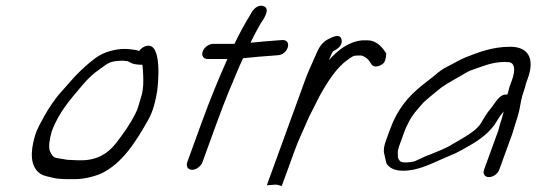

<svg xmlns="http://www.w3.org/2000/svg" viewBox="-20 -601 1836 657"><path d="M438.4 -430.9 421.9 -432.9C388.1 -436.4 348.6 -427 322.3 -412.3C300.3 -400 273.7 -376.2 254.5 -357.7C233.5 -338.4 207.7 -306.2 190.5 -287.8C171.4 -268 144.8 -228.2 131 -202.7C121 -184.3 106.9 -160.6 99.8 -136.7C82.9 -80 83.2 -30.7 117.8 -6.6C130.1 1.9 149.2 3.9 162.7 7.6C181.4 12.8 210.8 12 235.7 12C268.1 12 300.4 3.3 322 -5.3C398.3 -39.3 446.9 -119.5 487.3 -191C505.3 -222.9 513 -260.2 517.6 -288C521 -311.1 536.2 -456.4 481.5 -444C471.6 -441.8 462.1 -435.2 456 -426.5C452.6 -428.1 444.1 -430.4 438.4 -430.9ZM453.6 -238 453.5 -237.6C451.2 -229.8 447.7 -220.8 443.6 -212.8C424.8 -174.9 401.9 -143.4 376 -109.8C349.5 -76.4 312.9 -52.5 257.9 -52.5C246.5 -52.5 235.7 -52.8 225.4 -53.5H224.8C214 -53.5 205.3 -54.5 198.2 -56.2L173.7 -60.3C160.6 -63.1 157.2 -70.9 150.3 -84.6C146 -100.3 149.1 -123.2 157.1 -151.5C182.2 -219.1 222.6 -262.7 262.8 -310.5C283.1 -334 297.6 -347.9 324.7 -366.9C350.1 -384.9 354.9 -390.2 384.5 -392.6C400.2 -393.8 397.9 -393.7 415.8 -391.7C418.2 -391.4 417.1 -391.8 419.5 -390.5C432.8 -381.6 447.3 -379.5 463.6 -379.5H467.2C469.6 -362.2 470.9 -329.7 470.1 -311.7C469.5 -300 467.4 -281.4 462.2 -267L462 -266.4C458.1 -252.2 454.9 -241.5 453.6 -238Z M690.7 -399H758.1C727.9 -331.8 698.3 -259 671.5 -185.5L620.9 -46.5C615.8 -32.4 622.4 -20 637.3 -20C652.2 -20 667.8 -32.4 672.9 -46.5L723.5 -185.5C735.7 -218.9 749.1 -253.8 762 -285.8C779.4 -325.1 793.5 -363.9 811.8 -401.7C847.2 -405.6 882.5 -408.6 918 -411L930.5 -412C965.6 -413.6 980.7 -464 947.4 -464H946.9L932.1 -463C900.1 -460.6 871 -458.4 837.2 -454.8C844.9 -470.8 852.5 -486.1 860.1 -499.5L872.5 -521.6C876.2 -527.3 911.9 -574.3 878.6 -580.8C855.4 -585.3 840.9 -559.7 836.6 -550.7C818.2 -520.7 800.2 -488.6 782.4 -451H709.7C695.5 -451 679.1 -439.9 673.7 -425C668.3 -410.1 676.6 -399 690.7 -399Z M1105.2 -395.2 1114.5 -416.4C1116.6 -420.8 1118.6 -424.3 1119.4 -425.6C1129.4 -430 1152.8 -443 1149 -464.5C1144.9 -487.9 1117.5 -474.6 1107.8 -469.2C1086.7 -460.3 1074.2 -443.8 1065.3 -423.7L1053.9 -398C1044.3 -376 1033.6 -353.4 1024.2 -327.6L893 33L919.7 31H925.7C928.1 31 927.5 31 929.4 31.5L944.1 35.5L986.5 -81C1003.4 -127.4 1014.2 -146.7 1035.5 -196.5C1036.7 -199.6 1038.1 -202.8 1039.8 -205.9C1055.7 -235.5 1066.8 -260.2 1073.2 -271.6C1101.2 -322.2 1131.9 -369.9 1169.6 -396.5C1185.5 -407.6 1188.6 -411 1203.1 -411H1217C1217.2 -411 1221.3 -410 1226.5 -407.1C1240.2 -399.5 1243.1 -393.3 1251.2 -380.7C1259.3 -368 1279.5 -373.9 1291 -383.4C1301.4 -392.1 1301.6 -418.3 1301.6 -418.3C1292.6 -432.5 1272.4 -463 1237 -463H1219.4C1171.5 -458.3 1136.2 -429.1 1105.2 -395.2Z M1347.8 -106.5 1366.7 -158.6C1369.1 -163.4 1371.9 -169.1 1374.9 -175.8C1389.2 -206.9 1406.9 -224.8 1429.6 -251C1437.6 -258.3 1463.5 -280 1472.6 -287.4L1490.1 -301.4C1509.5 -315.6 1544.5 -334 1569.8 -349.2C1575 -352.3 1581.2 -356.1 1586.4 -358.4C1626.4 -372 1661.5 -389 1707.1 -389C1711.8 -389 1717.2 -388.7 1722.2 -388.1C1741.5 -385.2 1744.5 -361.3 1731.8 -326.5L1727.4 -314.2C1721.4 -301 1721 -291.2 1717.8 -282.5C1717.3 -281 1716.6 -279 1716 -277.2C1689.3 -281.7 1673.8 -246.6 1658.7 -229.1C1645 -213.3 1634.2 -193.7 1622.8 -174.9C1607.1 -154.4 1583.1 -139.6 1554.7 -123L1528.4 -107.7C1507.9 -94.2 1481.6 -84.6 1453 -72.7C1433.4 -65.9 1415.7 -56.5 1398.3 -48.8C1392.4 -47.3 1376.2 -45 1369.9 -45C1364.9 -45 1361.7 -45.2 1358.1 -45.7L1349.7 -48.9C1346.2 -52 1341.7 -60 1341.7 -61.5C1342 -69.4 1340.2 -82.9 1342.2 -88.5L1342.6 -89.5C1343.2 -92.9 1344.6 -97.9 1347.8 -106.5ZM1726 -441C1665.1 -441 1617.5 -422.1 1574.8 -405.4C1550.8 -396 1535.9 -385.4 1515 -375.3C1494.6 -365.5 1482.4 -356 1464.8 -340.9L1448.4 -328C1442.7 -323.5 1434.7 -317.2 1424.4 -309C1377.7 -271.9 1339.8 -227.5 1315 -159.3L1302.2 -124.3C1295.6 -106.1 1293.1 -96.4 1293.4 -81.2C1293.5 -78.5 1302.6 -41.1 1302.6 -41.1C1313.1 -25.9 1330.1 -16.8 1359.6 -16.8C1409.8 -16.8 1453.6 -39.9 1494.1 -57.4L1515.6 -66.7C1531.7 -73 1545.5 -79.6 1560.1 -87.8C1600.6 -110.4 1644.5 -133.9 1674 -177L1683.7 -192.4C1690.5 -203.4 1693.9 -208.4 1703.8 -219.8C1703.5 -218.9 1703.2 -217.7 1703 -217L1696.8 -194.3C1694.7 -187 1692.7 -180.6 1690.8 -175.4L1690.6 -174.8L1685.7 -155.9L1636.3 -20.1C1631.4 -6.7 1638.3 5 1653.2 5C1668.1 5 1683.4 -6.7 1688.3 -20.1L1731 -137.5C1733.9 -145.3 1735.9 -151.6 1737.8 -158.9C1739.5 -163.6 1741.5 -169.8 1743.1 -176C1745.2 -181.8 1748 -190.7 1750.1 -198.1L1756.5 -221.3C1761.5 -246.5 1764 -266.6 1772.9 -290.9C1777.5 -303.5 1778.2 -310.9 1780.9 -318.4L1786 -332.6C1809.1 -395.8 1792.1 -441 1726 -441Z"/></svg>

Font: Take Off
Style: Moose
Weight: 400
Foundry: Cannot Into Space Fonts
Version: Version 0.89